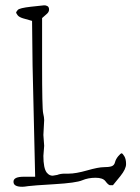

<svg xmlns="http://www.w3.org/2000/svg" viewBox="-20 -673 529 728"><path d="M408.2 29.3H396.5Q389.6 27.3 379.9 14.2Q370.1 1 342.3 1Q314.5 1 291.5 10.7Q268.6 20.5 186 25.4Q103.5 30.3 87.4 32.7Q71.3 35.2 64.5 35.2Q31.2 35.2 31.2 16.6V15.6Q31.2 -2.9 70.3 -2.9H113.3L103.5 -425.8L101.6 -593.8L67.4 -603.5Q51.8 -608.4 46.9 -615.2Q42 -622.1 41 -625Q41 -627.9 47.4 -635.3Q53.7 -642.6 97.2 -647.5Q140.6 -652.3 147 -652.8Q153.3 -653.3 159.7 -649.9Q166 -646.5 166 -636.7Q166 -627 156.2 -619.1L139.6 -604.5V-428.7Q139.6 -260.7 143.6 -244.1Q147.5 -227.5 147.5 -217.8L144.5 -161.1L147.5 -120.1L144.5 -82Q144.5 -35.2 157.2 -18.6L158.2 -17.6Q167 -6.8 179.7 -6.8L197.3 -9.8Q209 -14.6 225.6 -14.6H240.2Q267.6 -14.6 310.5 -26.9Q353.5 -39.1 373 -39.1Q392.6 -39.1 402.8 -42.5Q413.1 -45.9 416 -57.6Q418.9 -69.3 428.2 -80.6Q437.5 -91.8 441.4 -91.8Q445.3 -90.8 451.7 -80.1Q458 -69.3 458 -50.8Q458 -32.2 436.5 -5.4Q415 21.5 408.2 29.3Z"/></svg>

Font: Drukaatie burti
Style: Thin
Weight: 100
Version: Version 0.14